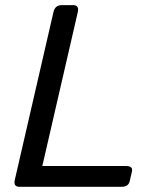

<svg xmlns="http://www.w3.org/2000/svg" viewBox="-20 -720 595 740"><path d="M55.2 0Q30.8 0 37.1 -26.9L186 -673.3Q192.4 -700.2 216.8 -700.2H261.7Q286.1 -700.2 279.8 -673.3L143.1 -80.1H466.8Q493.7 -80.1 488.3 -58.1L480 -22Q475.1 0 448.2 0Z"/></svg>

Font: Istok Web
Style: BoldItalic
Weight: 700
Italic angle: -13°
Designer: Andrey V. Panov
Foundry: Andrey V. Panov
Version: Version 1.0.2g